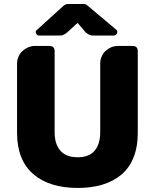

<svg xmlns="http://www.w3.org/2000/svg" viewBox="-20 -927 768 956"><path d="M64.9 -266.1V-611.8Q64.9 -628.9 73 -646.7Q81.1 -664.6 94.2 -674.8Q104 -683.6 121.1 -691.9Q137.2 -698.2 151.9 -698.2H226.1Q252 -698.2 252 -671.9V-268.1Q252 -210 280.5 -177Q309.1 -144 366.2 -144Q423.8 -144 451.4 -176.8Q479 -209.5 479 -268.1V-611.8Q479 -631.8 487.8 -648.9Q494.6 -665 508.8 -675.8Q534.2 -698.2 565.9 -698.2H640.1Q666 -698.2 666 -671.9V-266.1Q666 -194.8 644.3 -141.6Q622.6 -88.4 582.3 -55.7Q542 -22.9 488.3 -7.1Q434.6 8.8 367.2 8.8Q225.1 8.8 145 -60.8Q64.9 -130.4 64.9 -266.1ZM275.9 -750H174.8Q166 -750 161.1 -757.8Q156.7 -765.1 158.2 -772.9L296.9 -898.9Q308.6 -907.2 319.8 -907.2H396Q407.7 -907.2 415 -899.9L559.1 -778.8Q562 -775.9 563 -772.9Q565.9 -765.6 561 -757.8Q554.7 -750 545.9 -750H444.8Q431.2 -750 424.8 -753.9Q418 -757.3 416 -758.8Q410.2 -762.2 407.2 -765.1L366.2 -813L314 -765.1Q302.2 -755.9 295.9 -753.9Q292 -750 275.9 -750Z"/></svg>

Font: Cunia
Style: Bold
Weight: 700
Designer: Alejo Bergmann, Denis Ignatov
Foundry: Hubert & Fischer
Version: Version 1.00 February 21, 2019, initial release